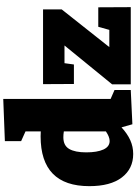

<svg xmlns="http://www.w3.org/2000/svg" viewBox="151 -976 840 1182"><g transform="rotate(-90 571.0 -385.0)"><path d="M553 -124 608 -100V0L397 10L378 -57Q339 -21 299 -3Q259 15 214 15Q123 15 69.5 -55Q16 -125 16 -255Q16 -555 323 -555Q343 -555 353 -554V-648L293 -675V-775L553 -785ZM294 -130Q319 -130 353 -153V-412Q334 -415 317 -415Q266 -415 245 -379Q224 -343 224 -274Q224 -207 241.5 -168.5Q259 -130 294 -130ZM997 -200H1117L1118 0H643V-115L882 -408H773L765 -350H645L644 -540H1104V-425L872 -132H978Z"/></g></svg>

Font: Bitter Pro Black
Style: Regular
Weight: 900
Designer: Sol Matas, and Bitter project Authors
Foundry: Sol Matas
Version: Version 1.010